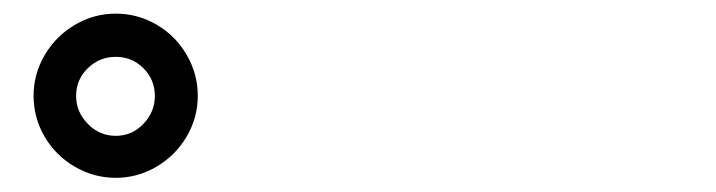

<svg xmlns="http://www.w3.org/2000/svg" viewBox="-20 -847 1040 279"><path d="M148.2 -827.2Q180 -827.2 207.5 -811.2Q235 -795.2 251.2 -767.4Q267.4 -739.6 267.4 -707.8Q267.4 -676 251.2 -648.5Q235 -621 207.5 -604.8Q180 -588.6 148.2 -588.6Q116.4 -588.6 88.6 -604.8Q60.8 -621 44.8 -648.5Q28.8 -676 28.8 -707.8Q28.8 -739.6 45 -767.1Q61.2 -794.6 88.8 -810.9Q116.4 -827.2 148.2 -827.2ZM148.2 -649.6Q171.8 -649.6 188.4 -667Q205 -684.4 205 -707.5Q205 -731.4 188.4 -747.9Q171.8 -764.4 148.2 -764.4Q124.6 -764.4 107.6 -747.9Q90.6 -731.4 90.6 -707.5Q90.6 -684.4 107.6 -667Q124.6 -649.6 148.2 -649.6Z"/></svg>

Font: 寒蝉端黑体 Light
Style: Regular
Weight: 300
Designer: ChillDuanSans {Warren2060}; 
Source Han Sans {Ryoko NISHIZUKA 西塚涼子 (kana, bopomofo & ideographs); Paul D. Hunt (Latin, G
Foundry: ChillType&Adobe
Version: Version 1.300;Glyphs 3.3 (3306)